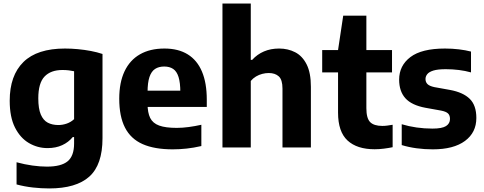

<svg xmlns="http://www.w3.org/2000/svg" viewBox="-20 -828 2719 1078"><path d="M256 230Q212.5 230 165 224.8Q117.5 219.5 73 207.5V83Q119 95.5 162.5 101.5Q206 107.5 243.5 107.5Q323.5 107.5 359.8 77.5Q396 47.5 396 -22.5V-58.5H388.5Q365 -29.5 329.2 -13Q293.5 3.5 247 3.5Q191 3.5 142.5 -24.8Q94 -53 64.2 -111.8Q34.5 -170.5 34.5 -262.5Q34.5 -404 111.5 -479.8Q188.5 -555.5 345 -555.5Q380 -555.5 417.2 -552Q454.5 -548.5 490 -541.8Q525.5 -535 555.5 -525V-51.5Q555.5 97 481.5 163.5Q407.5 230 256 230ZM307.5 -126Q331.5 -126 355 -134.2Q378.5 -142.5 396 -159V-428Q383 -431 366.2 -433Q349.5 -435 331 -435Q265 -435 230 -398.2Q195 -361.5 195 -276Q195 -218 209 -185.2Q223 -152.5 248.2 -139.2Q273.5 -126 307.5 -126Z M950 10.5Q847 10.5 780.5 -19Q714 -48.5 681.8 -111.5Q649.5 -174.5 649.5 -274Q649.5 -364.5 679.2 -427.5Q709 -490.5 765.8 -523Q822.5 -555.5 903.5 -555.5Q981 -555.5 1034 -522.8Q1087 -490 1114 -426Q1141 -362 1141 -269V-227.5H740.5V-319H1018L992.5 -309.5Q992.5 -363.5 982.5 -395.5Q972.5 -427.5 952.2 -441Q932 -454.5 902 -454.5Q871.5 -454.5 850.8 -441Q830 -427.5 819.2 -395.8Q808.5 -364 808.5 -310V-246Q808.5 -195.5 823.2 -165.8Q838 -136 873.8 -123Q909.5 -110 972.5 -110Q1004.5 -110 1039.8 -114.8Q1075 -119.5 1110.5 -127.5V-8Q1067 2 1027.8 6.2Q988.5 10.5 950 10.5Z M1229 0V-808H1388V-492H1396Q1424 -523 1462 -539.2Q1500 -555.5 1547 -555.5Q1597 -555.5 1637.5 -534.5Q1678 -513.5 1701.8 -466.2Q1725.5 -419 1725.5 -341V0H1566V-330.5Q1566 -380.5 1545.2 -399.2Q1524.5 -418 1489 -418Q1471 -418 1452.5 -413.2Q1434 -408.5 1417.2 -398.5Q1400.5 -388.5 1388 -373.5V0Z M2083.5 10Q1984.5 10 1931.2 -39.2Q1878 -88.5 1878 -195.5V-547L1907 -740H2037V-220.5Q2037 -164 2058.2 -142.5Q2079.5 -121 2127 -121Q2140 -121 2153.8 -122.8Q2167.5 -124.5 2184.5 -127.5V-1.5Q2163 3 2136.2 6.5Q2109.5 10 2083.5 10ZM1789 -421.5V-547H2181V-421.5Z M2410 10.5Q2363 10.5 2318.8 4.5Q2274.5 -1.5 2235.5 -13.5V-130.5Q2275 -118.5 2319 -112.2Q2363 -106 2408 -106Q2462 -106 2484.2 -120.2Q2506.5 -134.5 2506.5 -160Q2506.5 -180.5 2495.5 -191Q2484.5 -201.5 2457 -207L2368 -223Q2291 -237.5 2256 -276.5Q2221 -315.5 2221 -381Q2221 -459.5 2284.2 -507.5Q2347.5 -555.5 2478.5 -555.5Q2518.5 -555.5 2556.2 -551Q2594 -546.5 2624.5 -538.5V-421.5Q2592.5 -430.5 2556.5 -435Q2520.5 -439.5 2483 -439.5Q2437.5 -439.5 2413 -431.8Q2388.5 -424 2378.8 -411.5Q2369 -399 2369 -384.5Q2369 -367 2380 -356Q2391 -345 2418 -339L2507 -323Q2580 -309.5 2617.2 -273.2Q2654.5 -237 2654.5 -165.5Q2654.5 -84 2590.8 -36.8Q2527 10.5 2410 10.5Z"/></svg>

Font: Encode Sans Condensed Thin
Style: Bold
Weight: 700
Version: Version 3.002